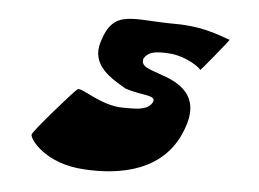

<svg xmlns="http://www.w3.org/2000/svg" viewBox="-37 -465 615 456"><g transform="rotate(5 271.0 -236.5)"><path d="M365 -417C260 -417 216 -441 191 -359C173 -301 226 -274 259 -254C298 -240 339 -246 326 -225C314 -206 285 -208 257 -208C204 -208 155 -249 146 -242C137 -235 50 -136 47 -126C44 -117 83 -59 179 -54C260 -49 373 -64 410 -176C437 -253 383 -280 341 -294C311 -305 290 -309 296 -329C306 -345 323 -348 354 -346C396 -344 433 -317 432 -313C431 -309 499 -393 496 -391C493 -389 443 -417 365 -417Z"/></g></svg>

Font: Drag You Down
Style: Regular
Weight: 400
Designer: Robert Jablonski
Foundry: Cannot Into Space Fonts
Version: Version 0.97